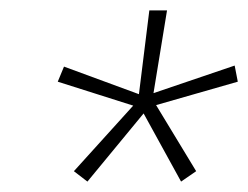

<svg xmlns="http://www.w3.org/2000/svg" viewBox="-20 -754 477 369"><path d="M437 -597 280 -552 357 -425 328 -405 256 -536 148 -405 122 -425 236 -551 91 -597 103 -626 247 -573 267 -734H301L275 -575L431 -628Z"/></svg>

Font: Fira Sans UltraLight
Style: Italic
Weight: 200
Italic angle: -8°
Designer: Carrois Corporate & Edenspiekermann AG
Foundry: Carrois Corporate GbR & Edenspiekermann AG
Version: Version 4.203;PS 004.203;hotconv 1.0.88;makeotf.lib2.5.64775